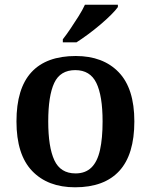

<svg xmlns="http://www.w3.org/2000/svg" viewBox="-20 -786 641 816"><path d="M299 10Q183 10 116.5 -59.5Q50 -129 50 -270Q50 -410 113.5 -479Q177 -548 302 -548Q418 -548 484.5 -479Q551 -410 551 -270Q551 -129 487 -59.5Q423 10 299 10ZM301 -49Q343 -49 368.5 -74Q394 -99 405 -148.5Q416 -198 416 -270Q416 -379 389.5 -433.5Q363 -488 300 -488Q236 -488 210.5 -433.5Q185 -379 185 -270Q185 -161 211 -105Q237 -49 301 -49ZM247 -619Q262 -638 279.5 -664Q297 -690 314 -717Q331 -744 341 -766H481V-756Q472 -743 452 -723Q432 -703 406 -681Q380 -659 353.5 -639.5Q327 -620 305 -606H247Z"/></svg>

Font: Noto Rashi Hebrew SemiBold
Style: Regular
Weight: 600
Version: Version 1.006